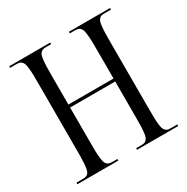

<svg xmlns="http://www.w3.org/2000/svg" viewBox="-141 -722 824 844"><g transform="rotate(-30 271.0 -299.5)"><path d="M15 0V-8H44Q52 -8 57.2 -8.6Q62.5 -9.2 67.5 -11.9Q72.5 -14.5 75.4 -17.9Q78.2 -21.2 80.8 -28.5Q83.2 -35.8 84.5 -44.1Q85.8 -52.5 86.6 -66.6Q87.5 -80.8 87.8 -96Q88 -111.2 88 -134V-464Q88 -494.8 87.6 -513.2Q87.2 -531.8 85.4 -547.5Q83.5 -563.2 80.9 -570.6Q78.2 -578 72.9 -583.2Q67.5 -588.5 61.1 -589.8Q54.8 -591 44 -591H15V-599H223V-591H201Q190 -591 183.5 -589.8Q177 -588.5 171.4 -583.2Q165.8 -578 163.1 -570.6Q160.5 -563.2 158.8 -547.5Q157 -531.8 156.5 -513.4Q156 -495 156 -464V-323H385V-461Q385 -492.8 384.5 -511.5Q384 -530.2 382.2 -546.4Q380.5 -562.5 377.9 -570.1Q375.2 -577.8 369.6 -583.1Q364 -588.5 357.5 -589.8Q351 -591 340 -591H318V-599H527V-591H497Q486.2 -591 479.9 -589.8Q473.5 -588.5 468.1 -583.1Q462.8 -577.8 460.1 -570.1Q457.5 -562.5 455.6 -546.5Q453.8 -530.5 453.4 -511.5Q453 -492.5 453 -461V-135Q453 -104.2 453.4 -85.8Q453.8 -67.2 455.6 -51.5Q457.5 -35.8 460.1 -28.4Q462.8 -21 468.1 -15.8Q473.5 -10.5 479.9 -9.2Q486.2 -8 497 -8H527V0H318V-8H341Q351.8 -8 358.1 -9.2Q364.5 -10.5 369.9 -15.8Q375.2 -21 377.9 -28.4Q380.5 -35.8 382.4 -51.5Q384.2 -67.2 384.6 -85.8Q385 -104.2 385 -135V-308H156V-134Q156 -103.2 156.4 -85Q156.8 -66.8 158.8 -51.1Q160.8 -35.5 163.2 -28.2Q165.8 -21 171.4 -15.8Q177 -10.5 183.5 -9.2Q190 -8 201 -8H223V0Z"/></g></svg>

Font: FogtwoNo5
Style: Regular
Weight: 400
Designer: gluk (gluksza@wp.pl)
Foundry: gluk (gluksza@wp.pl)
Version: Version 0.87